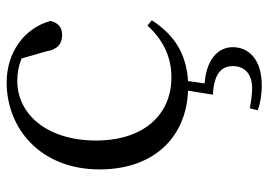

<svg xmlns="http://www.w3.org/2000/svg" viewBox="-135 -436 808 578"><g transform="rotate(-90 269.0 -147.0)"><path d="M273 90C334 93 359 114 359 150C359 185 336 208 292 208C274 208 253 205 232 201L226 225C246 232 270 237 302 237C377 237 416 199 416 150C416 104 377 70 307 65L314 15C399 10 455 -29 497 -94L481 -107C436 -58 385 -35 325 -35C213 -35 135 -118 135 -262C135 -408 213 -499 315 -499C338 -499 360 -495 382 -486L403 -413C409 -378 425 -364 453 -364C475 -364 489 -375 495 -399C473 -479 399 -531 310 -531C172 -531 48 -430 48 -251C48 -88 145 10 285 15Z"/></g></svg>

Font: Noto Serif CJK TC
Style: Regular
Weight: 400
Designer: Ryoko NISHIZUKA 西塚涼子 (kana & ideographs); Frank Grießhammer (Latin, Greek & Cyrillic); Wenlong ZHANG 张文龙 (bopomofo); San
Foundry: Adobe
Version: Version 2.001;hotconv 1.1.0;makeotfexe 2.6.0